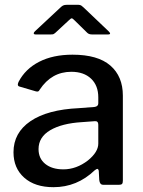

<svg xmlns="http://www.w3.org/2000/svg" viewBox="-20 -767 592 797"><path d="M202 10Q125 10 80.5 -29.5Q36 -69 36 -135Q36 -216 106.5 -264Q177 -312 307 -318L372 -323Q388 -325 388 -338V-363Q388 -412 358 -440.5Q328 -469 276 -469Q194 -469 145 -395Q142 -389 138.5 -387.5Q135 -386 128 -388L60 -408Q54 -410 54 -416Q54 -420 57 -427Q85 -481 142.5 -510.5Q200 -540 281 -540Q386 -540 438 -495Q490 -450 490 -370V-17Q490 -7 486.5 -3.5Q483 0 475 0H408Q394 0 392 -20L390 -58Q388 -66 384 -66Q381 -66 373 -60Q300 10 202 10ZM374 -264 320 -260Q237 -255 188.5 -226.5Q140 -198 140 -148Q140 -109 168 -86.5Q196 -64 243 -64Q297 -64 345 -101Q388 -136 388 -171V-249Q388 -265 374 -264ZM290 -682Q281 -691 278 -691Q274 -691 265 -682L210 -631Q204 -626 201 -625Q198 -624 190 -624H128Q120 -624 120 -629Q120 -632 125 -637L230 -735Q236 -741 241.5 -744Q247 -747 257 -747H306Q313 -747 318 -743.5Q323 -740 327 -736L431 -637Q437 -631 437 -628Q437 -624 429 -624H362Q349 -624 342 -631Z"/></svg>

Font: n
Style: Regular
Weight: 500
Designer: Pablo Impallari, Rodrigo Fuenzalida
Foundry: Impallari Type
Version: Version 1.002; ttfautohint (v1.5)